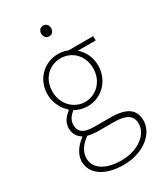

<svg xmlns="http://www.w3.org/2000/svg" viewBox="-221 -757 922 1078"><g transform="rotate(-30 240.0 -218.0)"><path d="M250 234C384 234 470 154 470 74C470 0 422 -34 316 -34H210C136 -34 116 -64 116 -100C116 -134 136 -156 158 -174C180 -160 212 -152 240 -152C332 -152 404 -226 404 -322C404 -376 380 -422 346 -450H462V-478H302C288 -484 266 -490 240 -490C148 -490 76 -418 76 -322C76 -264 106 -216 136 -190V-186C116 -172 84 -142 84 -98C84 -62 102 -36 126 -22V-18C82 14 54 58 54 100C54 180 128 234 250 234ZM240 -180C170 -180 108 -238 108 -322C108 -408 168 -462 240 -462C312 -462 372 -407 372 -322C372 -238 310 -180 240 -180ZM252 206C146 206 86 162 86 98C86 62 106 22 154 -10C180 -4 206 -2 212 -2H322C398 -2 438 20 438 76C438 140 366 206 252 206ZM248 -600C266 -600 280 -614 280 -636C280 -656 266 -670 248 -670C230 -670 216 -656 216 -636C216 -614 230 -600 248 -600Z"/></g></svg>

Font: Source Sans Pro ExtraLight
Style: Regular
Weight: 200
Designer: Paul D. Hunt
Foundry: Adobe Systems Incorporated
Version: Version 3.006;hotconv 1.0.111;makeotfexe 2.5.65597